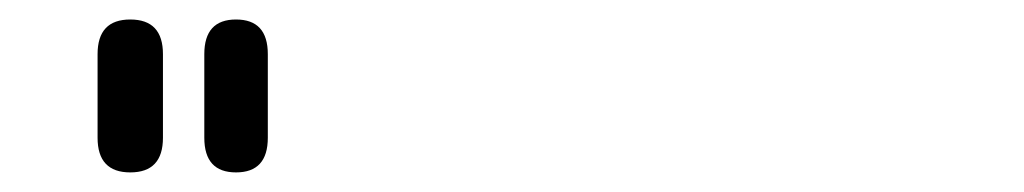

<svg xmlns="http://www.w3.org/2000/svg" viewBox="-20 -804 1040 195"><path d="M187.5 -749Q187.5 -784.2 219.7 -784.2Q252 -784.2 252 -749V-664.1Q252 -628.9 219.7 -628.9Q187.5 -628.9 187.5 -664.1V-749ZM79.1 -749Q79.1 -784.2 112.3 -784.2Q145.5 -784.2 145.5 -749V-664.1Q145.5 -628.9 112.3 -628.9Q79.1 -628.9 79.1 -664.1V-749Z"/></svg>

Font: jf-openhuninn-1.0
Style: Regular
Weight: 400
Designer: [Kosugi Maru]
      Designed by Motoya company      

      [Varela Round]
      Joe Prince(Latin component); Avraham Co
Foundry: justfont CO.,LTD.
Version: 1.0